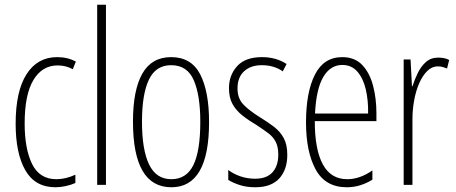

<svg xmlns="http://www.w3.org/2000/svg" viewBox="-20 -780 1924 810"><path d="M214 10Q128 10 87 -61.5Q46 -133 46 -258Q46 -395 92 -467Q138 -539 221 -539Q266 -539 300 -520L287 -488Q258 -504 223 -504Q158 -504 121 -442.5Q84 -381 84 -259Q84 -152 115.5 -88Q147 -24 218 -24Q257 -24 298 -43V-8Q280 0 257.5 5Q235 10 214 10Z M427 0H390V-760H427Z M862 -265Q862 10 703 10Q541 10 541 -267Q541 -400 580.5 -469.5Q620 -539 702 -539Q787 -539 824.5 -466.5Q862 -394 862 -265ZM579 -267Q579 -148 609 -86Q639 -24 703 -24Q766 -24 795.5 -83Q825 -142 825 -266Q825 -378 797.5 -441.5Q770 -505 702 -505Q637 -505 608 -443.5Q579 -382 579 -267Z M1192 -127Q1192 -64 1158 -27Q1124 10 1057 10Q1020 10 991 0.5Q962 -9 943 -21V-63Q965 -46 994.5 -36Q1024 -26 1056 -26Q1105 -26 1129.5 -53Q1154 -80 1154 -128Q1154 -160 1143.5 -181Q1133 -202 1112.5 -217.5Q1092 -233 1063 -252Q1029 -272 1002.5 -293Q976 -314 961 -341Q946 -368 946 -408Q946 -463 980.5 -501Q1015 -539 1085 -539Q1145 -539 1189 -510L1173 -479Q1136 -505 1084 -505Q1038 -505 1010 -479.5Q982 -454 982 -407Q982 -366 1005.5 -340.5Q1029 -315 1077 -285Q1110 -265 1136 -245Q1162 -225 1177 -197.5Q1192 -170 1192 -127Z M1424 -539Q1477 -539 1508.5 -505.5Q1540 -472 1554 -418Q1568 -364 1568 -303V-269H1308Q1308 -149 1342 -86.5Q1376 -24 1445 -24Q1498 -24 1551 -61V-22Q1529 -8 1501.5 1Q1474 10 1443 10Q1353 10 1312 -64.5Q1271 -139 1271 -264Q1271 -391 1308.5 -465Q1346 -539 1424 -539ZM1424 -506Q1374 -506 1344 -455.5Q1314 -405 1309 -301H1533Q1534 -357 1523 -403.5Q1512 -450 1487.5 -478Q1463 -506 1424 -506Z M1829 -537Q1839 -537 1851.5 -535Q1864 -533 1875 -527L1866 -491Q1859 -494 1849 -497Q1839 -500 1828 -500Q1802 -500 1782 -480Q1762 -460 1748 -427.5Q1734 -395 1727 -355.5Q1720 -316 1720 -278V0H1683V-529H1712L1718 -416H1720Q1729 -444 1742.5 -472Q1756 -500 1777 -518.5Q1798 -537 1829 -537Z"/></svg>

Font: Noto Sans Lao ExtraCondensed ExtraLight
Style: Regular
Weight: 200
Width: 2
Designer: Monotype Design Team
Foundry: Monotype Imaging Inc.
Version: Version 2.003; ttfautohint (v1.8.4.7-5d5b)